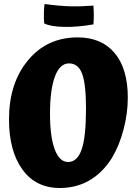

<svg xmlns="http://www.w3.org/2000/svg" viewBox="-20 -920 689 960"><path d="M368 -733Q488 -733 553.5 -654.5Q619 -576 619 -432Q619 -354 598 -273.5Q577 -193 540 -131Q494 -57 428 -18.5Q362 20 279 20Q159 20 92 -72.5Q25 -165 25 -323Q25 -504 120 -618.5Q215 -733 368 -733ZM321 -110Q366 -110 388 -172Q410 -234 410 -377Q410 -500 390.5 -551.5Q371 -603 325 -603Q279 -603 254.5 -537Q230 -471 230 -351Q230 -237 253.5 -173.5Q277 -110 321 -110ZM447 -798Q367 -784 299.5 -785.5Q232 -787 201 -803Q199 -824 199.5 -854.5Q200 -885 203 -900Q276 -890 330 -888.5Q384 -887 447 -892Q449 -866 449 -842Q449 -818 447 -798Z"/></svg>

Font: Atma
Style: Bold
Weight: 700
Designer: Gregori Vincens, Jeremie Hornus, Riccardo Olocco, Yoann Minet.
Foundry: black foundry
Version: Version 1.102;PS 1.100;hotconv 1.0.86;makeotf.lib2.5.63406